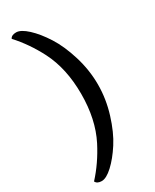

<svg xmlns="http://www.w3.org/2000/svg" viewBox="-296 -987 1091 1350"><g transform="rotate(-30 250.0 -312.5)"><path d="M49 266Q138 169 202 44Q279 -107 279 -313Q279 -519 202 -670Q138 -795 49 -892Q60 -916 98 -916Q136 -916 189 -867Q242 -818 292.5 -739Q343 -660 378.5 -544.5Q414 -429 414 -311.5Q414 -194 378 -78Q342 38 291.5 116Q241 194 188.5 242.5Q136 291 98.5 291Q61 291 49 266Z"/></g></svg>

Font: Laila SemiBold
Style: Regular
Weight: 600
Designer: Hitesh Malaviya
Foundry: Indian Type Foundry
Version: Version 1.302;PS 1.0;hotconv 1.0.78;makeotf.lib2.5.61930; tt